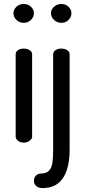

<svg xmlns="http://www.w3.org/2000/svg" viewBox="-20 -719 431 968"><path d="M100 0Q82 0 70.5 -9.5Q59 -19 59 -30V-445Q59 -458 70.5 -466Q82 -474 100 -474Q117 -474 129.5 -466Q142 -458 142 -445V-30Q142 -19 129.5 -9.5Q117 0 100 0ZM100 -604Q78 -604 63 -618.5Q48 -633 48 -652Q48 -671 63 -685Q78 -699 100 -699Q121 -699 136 -685Q151 -671 151 -652Q151 -633 136 -618.5Q121 -604 100 -604ZM195 229Q171 229 161 217.5Q151 206 151 193Q151 176 161.5 166Q172 156 185 156Q214 156 227.5 141Q241 126 244.5 99.5Q248 73 248 40V-445Q248 -458 260 -466Q272 -474 289 -474Q307 -474 319 -466Q331 -458 331 -445V40Q331 95 317 138Q303 181 273 205Q243 229 195 229ZM289 -604Q268 -604 252.5 -618.5Q237 -633 237 -652Q237 -671 252.5 -685Q268 -699 289 -699Q311 -699 325.5 -685Q340 -671 340 -652Q340 -633 325.5 -618.5Q311 -604 289 -604Z"/></svg>

Font: Dosis Medium
Style: Regular
Weight: 500
Designer: EdgarTolentino, PabloImpallari, IginoMarini
Foundry: EdgarTolentino, PabloImpallari, IginoMarini
Version: Version 3.001; ttfautohint (v1.8.2)